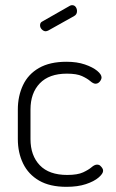

<svg xmlns="http://www.w3.org/2000/svg" viewBox="-20 -717 447 743"><path d="M237 6Q173 6 131.5 -18Q90 -42 69.5 -84Q49 -126 49 -179V-293Q49 -345 69 -387.5Q89 -430 131 -454Q173 -478 237 -478Q278 -478 308.5 -467.5Q339 -457 356 -443Q373 -429 373 -417Q373 -412 369.5 -406Q366 -400 361 -396.5Q356 -393 350 -393Q341 -393 329.5 -403Q318 -413 297.5 -422.5Q277 -432 239 -432Q170 -432 134 -394.5Q98 -357 98 -293V-179Q98 -115 134 -77.5Q170 -40 240 -40Q280 -40 301.5 -50Q323 -60 334.5 -70Q346 -80 356 -80Q363 -80 367.5 -76Q372 -72 375.5 -67Q379 -62 379 -56Q379 -45 361.5 -30Q344 -15 312.5 -4.5Q281 6 237 6ZM157 -596Q149 -596 142 -603Q135 -610 135 -619Q135 -630 144 -634L251 -695Q255 -697 259 -697Q268 -697 273 -690Q278 -683 278 -674Q278 -661 267 -655L167 -599Q165 -598 162 -597Q159 -596 157 -596Z"/></svg>

Font: Dosis ExtraLight Light
Style: Regular
Weight: 300
Version: Version 3.001; ttfautohint (v1.8.2)